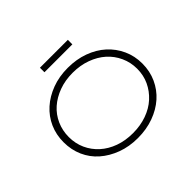

<svg xmlns="http://www.w3.org/2000/svg" viewBox="-182 -1109 1382 1382"><g transform="rotate(-45 508.5 -418.5)"><path d="M508 10Q420 10 346.5 -17.5Q273 -45 219.5 -92Q166 -139 137 -204.5Q108 -270 108 -347Q108 -424 137 -489Q166 -554 219.5 -602Q273 -650 346.5 -677.5Q420 -705 508 -705Q596 -705 670 -678Q744 -651 797 -603Q850 -555 880 -489.5Q910 -424 910 -347Q910 -269 880 -203.5Q850 -138 797 -91Q744 -44 670 -17Q596 10 508 10ZM508 -40Q584 -40 648.5 -63Q713 -86 759 -128Q805 -170 831 -225.5Q857 -281 857 -347Q857 -412 831 -469Q805 -526 759 -567Q713 -608 648.5 -631.5Q584 -655 508 -655Q431 -655 367.5 -631.5Q304 -608 258 -567.5Q212 -527 186.5 -470Q161 -413 161 -347Q161 -281 186.5 -225Q212 -169 258 -127.5Q304 -86 367.5 -63Q431 -40 508 -40ZM367 -801V-847H651V-801Z"/></g></svg>

Font: Lexend Peta ExtraLight
Style: Regular
Weight: 250
Version: Version 1.007